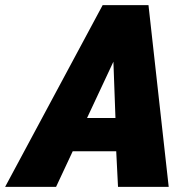

<svg xmlns="http://www.w3.org/2000/svg" viewBox="-81 -730 737 750"><path d="M320 -710H499L578 0H380L373 -139H203L138 0H-61ZM370 -269 362 -489 259 -269Z"/></svg>

Font: Raleway Black
Style: Italic
Weight: 900
Italic angle: -12°
Designer: Matt McInerney, Pablo Impallari, Rodrigo Fuenzalida
Foundry: Matt McInerney, Pablo Impallari, Rodrigo Fuenzalida
Version: Version 4.101;RELEASE